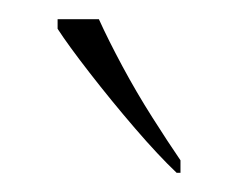

<svg xmlns="http://www.w3.org/2000/svg" viewBox="-20 -786 248 200"><path d="M164 -606Q145 -624 120.5 -652.5Q96 -681 73.5 -710Q51 -739 40 -756V-766H83Q93 -744 107.5 -717Q122 -690 138.5 -664Q155 -638 168 -619V-606Z"/></svg>

Font: Noto Serif Georgian SemiCondensed Thin
Style: Regular
Weight: 100
Width: 4
Designer: Monotype Design Team, Akaki Razmadze
Foundry: Google LLC
Version: Version 2.003; ttfautohint (v1.8.4.7-5d5b)